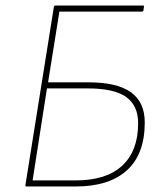

<svg xmlns="http://www.w3.org/2000/svg" viewBox="-20 -675 602 695"><path d="M76 0Q71 0 72 -5L175 -650Q176 -655 180 -655H498Q502 -655 501 -650L499 -636Q498 -633 493 -633H195L154 -377H300Q404 -377 454 -341Q504 -305 504 -232Q504 -117 439.5 -58.5Q375 0 254 0ZM98 -22H255Q365 -22 422.5 -75.5Q480 -129 480 -229Q480 -293 436.5 -324Q393 -355 297 -355H150Z"/></svg>

Font: Sofia Sans Thin
Style: Italic
Weight: 250
Italic angle: -9°
Version: Version 4.100-B